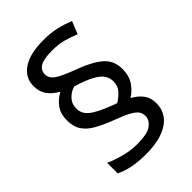

<svg xmlns="http://www.w3.org/2000/svg" viewBox="-225 -862 964 964"><g transform="rotate(-45 256.5 -380.0)"><path d="M67 -395Q67 -445 91 -475.5Q115 -506 146 -521Q110 -541 90 -568.5Q70 -596 70 -636Q70 -696 121 -730.5Q172 -765 267 -765Q323 -765 362 -755.5Q401 -746 438 -731L411 -664Q377 -678 343 -687.5Q309 -697 261 -697Q201 -697 176.5 -681.5Q152 -666 152 -638Q152 -610 180 -590.5Q208 -571 284 -543Q361 -515 404 -479Q447 -443 447 -383Q447 -332 424 -299.5Q401 -267 372 -250Q407 -231 426.5 -204.5Q446 -178 446 -140Q446 -71 388.5 -33Q331 5 228 5Q173 5 132 -3.5Q91 -12 59 -28V-103Q91 -88 138 -75Q185 -62 232 -62Q306 -62 334 -83.5Q362 -105 362 -133Q362 -152 352.5 -166Q343 -180 315.5 -195.5Q288 -211 233 -231Q181 -251 143.5 -272Q106 -293 86.5 -322Q67 -351 67 -395ZM142 -405Q142 -368 173.5 -342.5Q205 -317 285 -287L307 -279Q330 -293 350.5 -314.5Q371 -336 371 -370Q371 -395 357.5 -415Q344 -435 310 -453.5Q276 -472 214 -491Q186 -484 164 -461Q142 -438 142 -405Z"/></g></svg>

Font: Noto Sans Glagolitic
Style: Regular
Weight: 400
Designer: Monotype Design Team
Foundry: Monotype Imaging Inc.
Version: Version 2.004; ttfautohint (v1.8.4.7-5d5b)